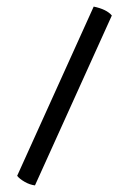

<svg xmlns="http://www.w3.org/2000/svg" viewBox="-20 -541 388 582"><path d="M32 -8 264 -521Q303 -513 319 -494L86 21Q70 19 54.5 10Q39 1 32 -8Z"/></svg>

Font: Vollkorn SC SemiBold
Style: Regular
Weight: 600
Designer: Friedrich Althausen
Foundry: Friedrich Althausen
Version: Version 4.015